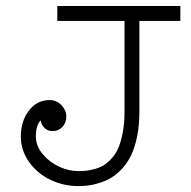

<svg xmlns="http://www.w3.org/2000/svg" viewBox="-20 -610 640 643"><path d="M397 -540H171.9V-589.8H584V-540H446.8V-235.8Q446.8 -191.4 439.5 -154.5Q432.1 -117.7 420.2 -92.3Q408.2 -66.9 391.1 -47.6Q374 -28.3 356.2 -17.1Q338.4 -5.9 317.4 1.2Q296.4 8.3 278.6 10.7Q260.7 13.2 242.2 13.2Q193.4 13.2 149.4 -7.6Q105.5 -28.3 77.6 -67.1Q49.8 -106 49.8 -152.8Q49.8 -204.6 76.9 -239.7Q104 -274.9 146 -274.9Q169.4 -274.9 185.8 -257.8Q202.1 -240.7 202.1 -220.2Q202.1 -198.7 189 -184.8Q175.8 -170.9 155.8 -170.9Q139.2 -170.9 128.4 -182.1Q117.7 -193.4 116.2 -207Q100.1 -190.9 100.1 -152.8Q100.1 -121.1 123 -93.8Q146 -66.4 178.2 -51.8Q210.4 -37.1 241.2 -37.1Q255.9 -37.1 267.1 -38.1Q278.3 -39.1 295.4 -43.5Q312.5 -47.9 325.4 -55.4Q338.4 -63 352.5 -77.9Q366.7 -92.8 375.7 -113.3Q384.8 -133.8 390.9 -165.3Q397 -196.8 397 -235.8Z"/></svg>

Font: Compagnon Roman
Style: Regular
Weight: 400
Designer: Juliette Duhe, Lea Pradine
Foundry: Velvetyne Type Foundry
Version: Version 1.000;PS 001.000;hotconv 1.0.88;makeotf.lib2.5.64775